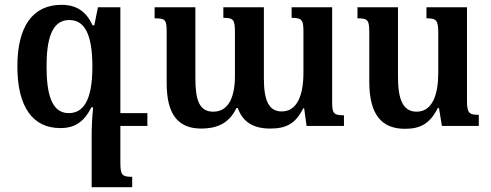

<svg xmlns="http://www.w3.org/2000/svg" viewBox="-20 -522 2035 796"><path d="M386 -492 371 -417H364C337 -475 297 -502 235 -502C116 -502 52 -413 52 -247C52 -77 117 9 230 9C292 9 329 -18 359 -77H366C361 -23 360 11 360 49V254H528V211C487 211 479 205 479 152V0H591V-53H479V-492ZM265 -53C193 -53 173 -135 173 -246C173 -356 193 -439 267 -439C332 -439 363 -378 363 -245C363 -105 325 -53 265 -53Z M1189 -492V-448C1234 -448 1238 -438 1238 -387V-220C1238 -130 1213 -60 1148 -60C1094 -60 1074 -106 1074 -197V-492H906V-448C949 -448 954 -440 954 -387V-207C954 -122 929 -59 864 -59C806 -59 790 -108 790 -197V-492H621V-446C665 -446 671 -441 671 -390V-177C671 -47 719 11 814 11C876 11 929 -8 960 -74H966C986 -16 1031 11 1100 11C1165 11 1205 -8 1237 -73H1241L1251 0H1406V-44C1362 -44 1357 -53 1357 -100V-492Z M1659 12C1723 12 1762 -9 1795 -74H1800L1812 0H1965V-46C1925 -46 1916 -53 1916 -105V-492H1748V-446C1789 -446 1797 -439 1797 -385V-221C1797 -132 1774 -59 1707 -59C1649 -59 1630 -113 1630 -203V-492H1462V-446C1506 -446 1511 -439 1511 -385V-183C1511 -47 1562 12 1659 12Z"/></svg>

Font: Noto Serif Armenian SemiCondensed SemiBold
Style: Regular
Weight: 600
Width: 4
Designer: Monotype Design Team
Foundry: Monotype Imaging Inc.
Version: Version 2.008